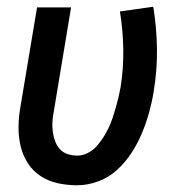

<svg xmlns="http://www.w3.org/2000/svg" viewBox="-20 -542 540 570"><path d="M209 8Q180 8 152 2Q124 -4 101 -19Q78 -34 63 -57Q48 -80 41.5 -107Q35 -134 35 -163Q35 -192 40 -221L90 -520H191L139 -207Q136 -192 135.5 -177.5Q135 -163 137 -149Q139 -135 144 -122Q149 -109 158 -99Q167 -89 181 -84.5Q195 -80 209 -80Q225 -80 240 -87.5Q255 -95 266 -107Q277 -119 286 -133Q295 -147 302 -161.5Q309 -176 314 -191Q319 -206 323.5 -221.5Q328 -237 331.5 -252Q335 -267 338 -283Q347 -340 346 -396.5Q345 -453 336 -508L435 -522Q445 -461 446 -397.5Q447 -334 436 -269Q431 -238 422.5 -207.5Q414 -177 401.5 -147Q389 -117 371 -89Q353 -61 328 -38Q303 -15 271.5 -3.5Q240 8 209 8Z"/></svg>

Font: Iosevka Term Curly SmBd Obl
Style: Regular
Weight: 600
Italic angle: -9°
Designer: Belleve Invis
Foundry: Belleve Invis
Version: Version 32.3.0